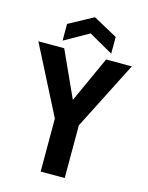

<svg xmlns="http://www.w3.org/2000/svg" viewBox="-139 -1048 871 1133"><g transform="rotate(15 296.5 -481.5)"><path d="M11 -739 223 -324V0H370V-322L582 -739H425L297 -458L169 -739ZM148 -780 297 -864 445 -780V-882L297 -963L148 -882Z"/></g></svg>

Font: Malmofest SemiBold
Style: Regular
Weight: 600
Designer: Jonny Pinhorn (Poppins), Kolossal
Version: Version 1.004;Glyphs 3.1.2 (3151)